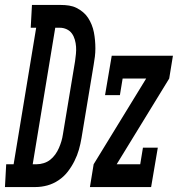

<svg xmlns="http://www.w3.org/2000/svg" viewBox="-83 -755 718 775"><path d="M-63 0 -58 -92H-28L63 -643H41L46 -735H163Q180 -735 196 -732.5Q212 -730 226 -723Q240 -716 252 -706Q264 -696 272.5 -683Q281 -670 287 -655Q293 -640 296 -624.5Q299 -609 300.5 -592.5Q302 -576 302 -559.5Q302 -543 300 -526.5Q298 -510 295 -493L246 -198Q242 -174 235.5 -151Q229 -128 217.5 -105Q206 -82 190.5 -62Q175 -42 153.5 -27.5Q132 -13 108 -6.5Q84 0 60 0ZM49 -92H65Q79 -92 93.5 -96.5Q108 -101 119.5 -110Q131 -119 140 -131.5Q149 -144 155 -158Q161 -172 165 -185.5Q169 -199 171 -213L220 -508Q222 -523 223.5 -537.5Q225 -552 224 -566.5Q223 -581 219 -595Q215 -609 207 -620Q199 -631 186 -637Q173 -643 159 -643H140ZM280 0 295 -92 507 -438H412L401 -371H341L368 -530H615L600 -438L388 -92H483L494 -159H554L527 0Z"/></svg>

Font: Iosevka Slab SmBdExObl
Style: Regular
Weight: 600
Width: 7
Italic angle: -9°
Monospace: yes
Designer: Belleve Invis
Foundry: Belleve Invis
Version: Version 11.1.0; ttfautohint (v1.8.3)